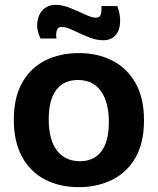

<svg xmlns="http://www.w3.org/2000/svg" viewBox="-20 -758 650 792"><path d="M305 14Q226 14 165.5 -17.5Q105 -49 71 -111Q37 -173 37 -264Q37 -356 71.5 -417Q106 -478 166.5 -508.5Q227 -539 305 -539Q383 -539 443.5 -508Q504 -477 539 -415.5Q574 -354 574 -262Q574 -168 538.5 -107Q503 -46 442 -16Q381 14 305 14ZM310 -93Q368 -93 398.5 -134Q429 -175 429 -254Q429 -336 396.5 -382Q364 -428 301 -428Q243 -428 212 -387Q181 -346 181 -266Q181 -181 215 -137Q249 -93 310 -93ZM405 -592Q376 -592 343.5 -605.5Q311 -619 282 -633Q253 -647 235 -647Q218 -647 214 -632Q210 -617 213 -599H147Q130 -635 134 -667Q138 -699 158 -718.5Q178 -738 210 -738Q238 -738 270 -725Q302 -712 330.5 -698.5Q359 -685 376 -685Q393 -685 396.5 -701Q400 -717 398 -733H464Q477 -698 475.5 -665.5Q474 -633 456.5 -612.5Q439 -592 405 -592Z"/></svg>

Font: Bricolage Grotesque 12pt Bricolage Grotesque 10pt Regular
Style: Bold
Weight: 700
Designer: Mathieu Triay
Foundry: Atelier Triay
Version: Version 1.001; ttfautohint (v1.8.4.7-5d5b);gftools[0.9.33.de